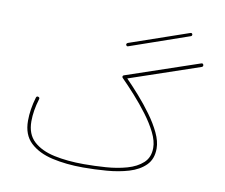

<svg xmlns="http://www.w3.org/2000/svg" viewBox="-80 -829 1089 929"><g transform="rotate(10 465.0 -365.0)"><path d="M486.8 -619.6Q485.4 -623.5 488 -626.5Q490.7 -629.4 493.7 -630.4L782.2 -730Q790 -732.9 793 -725.6Q794.4 -717.8 787.6 -715.3L498 -614.7Q490.2 -611.3 486.8 -619.6ZM82.5 -175.8Q82.5 -231.4 100.6 -292Q103.5 -301.3 111.8 -298.3Q120.1 -295.4 117.2 -287.1Q99.1 -228 99.1 -175.8Q99.1 -112.8 136.7 -78.1Q174.3 -43.5 239 -29.5Q303.7 -15.6 384.8 -15.6Q437 -15.6 492.4 -19.5Q547.9 -23.4 595.5 -36.9Q643.1 -50.3 672.6 -77.4Q702.1 -104.5 702.1 -150.9Q702.1 -185.1 682.1 -225.6Q662.1 -266.1 630.4 -308.3Q598.6 -350.6 563.7 -389.4Q528.8 -428.2 498.5 -458.5Q495.6 -461.4 495.6 -464.4Q495.6 -470.7 502 -472.7L859.9 -594.2Q869.1 -597.2 871.1 -588.4Q873 -580.6 864.7 -577.6L520 -460.4Q549.8 -430.2 584 -391.6Q618.2 -353 648.9 -310.8Q679.7 -268.6 699.2 -227.5Q718.8 -186.5 718.8 -150.9Q718.8 -99.1 688.2 -68.6Q657.7 -38.1 607.9 -23.2Q558.1 -8.3 499.5 -3.7Q440.9 1 384.8 1Q300.8 1 232.2 -14.6Q163.6 -30.3 123 -68.6Q82.5 -106.9 82.5 -175.8Z"/></g></svg>

Font: Mikhak-DS1-FD Thin
Style: Regular
Weight: 100
Designer: Amin Abedi
Version: Version 3.2